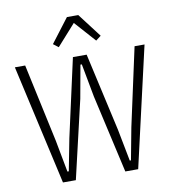

<svg xmlns="http://www.w3.org/2000/svg" viewBox="-98 -1015 995 1101"><g transform="rotate(-10 399.5 -465.0)"><path d="M179 0 22 -698H82L180 -243L215 -57H223L259 -243L360 -698H440L542 -243L578 -57H585L620 -243L719 -698H777L617 0H542L439 -455L403 -648H395L360 -455L254 0ZM432 -930 538 -791 508 -768 399 -890 290 -768 260 -791 366 -930Z"/></g></svg>

Font: IBM Plex Sans Cond Light
Style: Regular
Weight: 300
Width: 3
Designer: Mike Abbink, Paul van der Laan, Pieter van Rosmalen
Foundry: Bold Monday
Version: Version 1.3